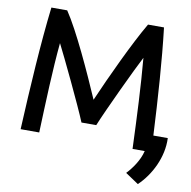

<svg xmlns="http://www.w3.org/2000/svg" viewBox="-95 -795 1083 1088"><g transform="rotate(10 447.0 -251.0)"><path d="M479 -89H394C358 -178 230 -445 196 -511C181 -355 175 -176 168 8H61C73 -239 88 -491 113 -701H204C275 -596 377 -371 439 -228C500 -369 598 -580 669 -701H761C783 -514 797 -304 808 -87H891C896 22 840 132 769 199L693 148C722 118 762 64 775 8H705C698 -176 690 -355 676 -511C641 -445 515 -178 479 -89Z"/></g></svg>

Font: Repo Medium
Style: Regular
Weight: 500
Designer: Stefan Peev
Foundry: Context Ltd
Version: Version 1.502